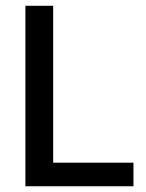

<svg xmlns="http://www.w3.org/2000/svg" viewBox="-20 -648 509 668"><path d="M444.3 0V-82H165V-627.9H68.4V0Z"/></svg>

Font: Namkio Khamti Book
Style: Regular
Weight: 500
Designer: Debbi Hosken
Foundry: SIL International
Version: Version 3.917